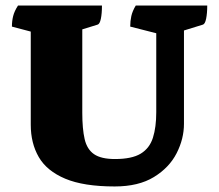

<svg xmlns="http://www.w3.org/2000/svg" viewBox="-20 -661 790 693"><path d="M394 12Q282 12 215.5 -16Q149 -44 120 -94Q91 -144 91 -211V-547L23 -565Q23 -585 27.5 -603Q32 -621 45 -641H348Q348 -612 344 -593Q340 -574 332 -572L277 -555V-254Q277 -196 285.5 -159Q294 -122 319.5 -104.5Q345 -87 395 -87Q456 -87 488 -106.5Q520 -126 532 -164Q544 -202 544 -256V-541L450 -565Q450 -585 454 -603Q458 -621 470 -641H728Q728 -613 724 -593.5Q720 -574 712 -572L644 -551V-214Q644 -160 617.5 -108Q591 -56 535.5 -22Q480 12 394 12Z"/></svg>

Font: Petrona Black
Style: Regular
Weight: 900
Designer: Ringo R. Seeber
Foundry: Ringo R. Seeber
Version: Version 2.001; ttfautohint (v1.8.3)